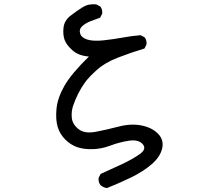

<svg xmlns="http://www.w3.org/2000/svg" viewBox="-20 -779 1040 931"><path d="M499 132.8Q481.4 130.9 467.8 119.1Q456.1 105.5 458 84L467.8 64.5Q520.5 41 572.3 16.6Q624 -7.8 658.2 -32.2Q692.4 -56.6 671.9 -80.1Q651.4 -103.5 605.5 -96.7Q559.6 -89.8 515.6 -73.2Q471.7 -56.6 428.7 -55.7Q385.7 -54.7 354.5 -65.4Q323.2 -76.2 296.9 -102.1Q270.5 -127.9 259.8 -163.1Q249 -198.2 253.9 -251Q258.8 -303.7 292 -362.3Q325.2 -420.9 411.1 -504.9Q360.4 -508.8 331.1 -535.2Q301.8 -561.5 293 -586.4Q284.2 -611.3 288.1 -645.5Q292 -679.7 322.3 -703.1Q352.5 -726.6 380.9 -744.1Q409.2 -761.7 446.3 -757.8L465.8 -748Q477.5 -734.4 475.6 -712.9L465.8 -693.4Q442.4 -685.5 418 -675.8Q393.6 -666 377.9 -651.4Q362.3 -636.7 368.7 -616.2Q375 -595.7 404.3 -586.9Q433.6 -578.1 482.9 -583.5Q532.2 -588.9 574.2 -596.7Q616.2 -604.5 661.1 -608.4L680.7 -598.6Q692.4 -585 690.4 -563.5L680.7 -543.9Q616.2 -524.4 552.7 -500Q489.3 -475.6 450.2 -440.4Q411.1 -405.3 392.6 -379.9Q374 -354.5 359.4 -325.2Q344.7 -295.9 335 -267.6Q325.2 -239.3 328.1 -208Q331.1 -176.8 360.4 -153.3Q389.6 -129.9 442.4 -139.6Q495.1 -149.4 554.7 -165Q614.3 -180.7 665 -170.9Q715.8 -161.1 745.6 -131.3Q775.4 -101.6 766.6 -60.5Q757.8 -19.5 716.3 16.6Q674.8 52.7 616.2 81.1Q557.6 109.4 499 132.8Z"/></svg>

Font: JasonHandwriting2
Style: Regular
Weight: 400
Version: Version 1.05.10